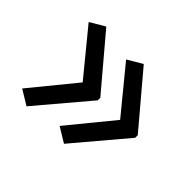

<svg xmlns="http://www.w3.org/2000/svg" viewBox="-101 -612 699 699"><g transform="rotate(45 248.5 -262.5)"><path d="M264.2 -269V-255.9L96.2 -57.1L39.1 -91.8L179.2 -263.2L39.1 -434.1L96.2 -467.8ZM457 -269V-255.9L289.1 -57.1L231.9 -91.8L372.1 -263.2L231.9 -434.1L289.1 -467.8Z"/></g></svg>

Font: Open Sans Hebrew
Style: Regular
Weight: 400
Foundry: Ascender Corporation, Yanek Iontef
Version: Version 2.001;PS 002.001;hotconv 1.0.70;makeotf.lib2.5.58329